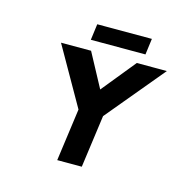

<svg xmlns="http://www.w3.org/2000/svg" viewBox="-61 -381 421 438"><g transform="rotate(15 149.5 -161.5)"><path d="M118 -323 113 -285H242L247 -323ZM49 -261 127 -124 110 0H168L185 -124L299 -261H228L163 -181L120 -261Z"/></g></svg>

Font: Hussar Tani
Style: DwaKurs
Weight: 700
Foundry: Cannot Into Space Fonts
Version: Version 0.92